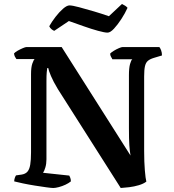

<svg xmlns="http://www.w3.org/2000/svg" viewBox="-20 -939 868 959"><path d="M246 0Q237 0 211.5 -3.5Q186 -7 154.5 -12Q123 -17 94.5 -23Q66 -29 51 -33Q51 -42 54 -50.5Q57 -59 60 -63L88 -67Q107 -70 117 -81.5Q127 -93 131 -116.5Q135 -140 135 -178V-568Q135 -603 141.5 -621.5Q148 -640 153 -644H62Q58 -649 54.5 -656Q51 -663 50 -672Q56 -679 68.5 -686Q81 -693 94 -698.5Q107 -704 112 -704H288L632 -162Q628 -183 626 -213.5Q624 -244 624 -298V-564Q624 -599 629.5 -619Q635 -639 641 -643H541Q540 -647 535.5 -653.5Q531 -660 530 -671Q535 -677 548 -685Q561 -693 574 -698.5Q587 -704 592 -704H776Q781 -698 785 -687Q789 -676 789 -662L749 -650Q729 -644 718.5 -635Q708 -626 704 -608Q700 -590 700 -557V-185Q700 -130 703.5 -88Q707 -46 711 -32Q697 -21 673.5 -14Q650 -7 625.5 -4Q601 -1 583 0L269 -494Q246 -532 234.5 -559.5Q223 -587 221 -599H216Q215 -594 213.5 -579Q212 -564 212 -532V-143Q212 -121 206.5 -102.5Q201 -84 195 -76L326 -62Q328 -59 331 -51Q334 -43 334 -33Q323 -24 307 -16.5Q291 -9 274 -4.5Q257 0 246 0ZM517 -776Q503 -776 470 -785Q437 -794 397.5 -808Q358 -822 324 -834L251 -785Q245 -787 237.5 -793Q230 -799 226 -808Q239 -831 257.5 -855Q276 -879 295 -895.5Q314 -912 327 -912Q341 -912 375 -903Q409 -894 449.5 -882Q490 -870 524 -858L589 -919Q598 -915 605 -910.5Q612 -906 617 -900Q605 -873 586.5 -844.5Q568 -816 549.5 -796Q531 -776 517 -776Z"/></svg>

Font: Texturina Medium 12pt SemiBold
Style: Regular
Weight: 600
Version: Version 1.002